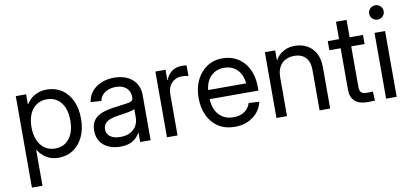

<svg xmlns="http://www.w3.org/2000/svg" viewBox="-81 -1016 3226 1502"><g transform="rotate(-10 1531.5 -265.0)"><path d="M64.9 204.1V-522.5H147V-443.8H149.9Q165 -469.2 188.5 -489Q211.9 -508.8 243.2 -520Q274.4 -531.2 312 -531.2Q379.4 -531.2 430.2 -497.6Q481 -463.9 509 -402.8Q537.1 -341.8 537.1 -260.7Q537.1 -180.2 509 -119.1Q481 -58.1 430.2 -23.9Q379.4 10.3 312 10.3Q274.4 10.3 244.4 -1.2Q214.4 -12.7 191.2 -33Q168 -53.2 151.4 -79.6H148.9V204.1ZM299.3 -65.4Q345.7 -65.4 379.9 -88.6Q414.1 -111.8 433.1 -155.5Q452.1 -199.2 452.1 -261.2Q452.1 -323.2 433.1 -366.7Q414.1 -410.2 379.9 -433.1Q345.7 -456.1 299.3 -456.1Q251 -456.1 215.8 -431.9Q180.7 -407.7 162.1 -364Q143.6 -320.3 143.6 -261.2Q143.6 -202.6 162.4 -158.4Q181.2 -114.3 216.1 -89.8Q251 -65.4 299.3 -65.4Z M802.7 8.8Q751.5 8.8 710.4 -9.3Q669.4 -27.3 645.5 -62.7Q621.6 -98.1 621.6 -149.9Q621.6 -194.8 639.2 -223.1Q656.7 -251.5 686.3 -267.3Q715.8 -283.2 752.9 -291.5Q790 -299.8 828.6 -304.7Q877.4 -311.5 906.5 -314.9Q935.5 -318.4 948 -326.4Q960.4 -334.5 960.4 -354V-358.4Q960.4 -388.2 947.3 -410.2Q934.1 -432.1 908.4 -444.8Q882.8 -457.5 846.2 -457.5Q810.1 -457.5 782.2 -445.3Q754.4 -433.1 738 -413.1Q721.7 -393.1 717.8 -369.1L633.3 -375Q640.1 -422.9 668.9 -457.8Q697.8 -492.7 743.4 -512Q789.1 -531.2 845.7 -531.2Q886.7 -531.2 922.9 -520.5Q959 -509.8 986.1 -487.8Q1013.2 -465.8 1028.6 -433.1Q1043.9 -400.4 1043.9 -356.4V0H960.9V-73.2H958Q948.7 -54.7 930.2 -35.6Q911.6 -16.6 880.6 -3.9Q849.6 8.8 802.7 8.8ZM815.4 -65.9Q865.7 -65.9 897.9 -84.5Q930.2 -103 945.3 -132.6Q960.4 -162.1 960.4 -195.8V-262.7Q955.6 -257.8 941.4 -253.7Q927.2 -249.5 907.5 -245.8Q887.7 -242.2 866 -238.8Q844.2 -235.4 824.7 -232.9Q794.4 -229 767.6 -219.5Q740.7 -210 724.1 -192.4Q707.5 -174.8 707.5 -145Q707.5 -120.1 720.7 -102.5Q733.9 -85 758.3 -75.4Q782.7 -65.9 815.4 -65.9Z M1173.8 0V-522.5H1254.4V-440.4H1257.3Q1271.5 -481 1304 -505.6Q1336.4 -530.3 1385.3 -530.3Q1396 -530.3 1406.2 -529.3Q1416.5 -528.3 1422.4 -527.3V-443.4Q1417.5 -444.8 1403.3 -447Q1389.2 -449.2 1371.1 -449.2Q1340.3 -449.2 1314.5 -435.3Q1288.6 -421.4 1273.2 -393.3Q1257.8 -365.2 1257.8 -322.8V0Z M1713.9 11.7Q1637.2 11.7 1583 -22.9Q1528.8 -57.6 1499.8 -118.9Q1470.7 -180.2 1470.7 -259.3Q1470.7 -339.4 1500.7 -400.9Q1530.8 -462.4 1584 -497.8Q1637.2 -533.2 1707 -533.2Q1758.3 -533.2 1801.3 -514.6Q1844.2 -496.1 1875.7 -460.9Q1907.2 -425.8 1924.6 -375.7Q1941.9 -325.7 1941.9 -261.7V-235.8H1518.1V-308.1H1895.5L1858.4 -282.2Q1858.4 -335.4 1840.1 -375Q1821.8 -414.6 1787.8 -436.3Q1753.9 -458 1707 -458Q1660.2 -458 1626 -436Q1591.8 -414.1 1573 -375.2Q1554.2 -336.4 1554.2 -285.6V-247.1Q1554.2 -192.4 1573.2 -151.1Q1592.3 -109.9 1627.9 -86.9Q1663.6 -64 1713.9 -64Q1749.5 -64 1777.1 -75Q1804.7 -85.9 1823 -106.2Q1841.3 -126.5 1849.6 -153.3L1933.1 -148.4Q1922.9 -100.6 1892.1 -64.7Q1861.3 -28.8 1815.7 -8.5Q1770 11.7 1713.9 11.7Z M2127.4 -307.6V0H2043.5V-522.5H2125.5V-395.5H2104.5Q2129.9 -466.8 2175.3 -499Q2220.7 -531.2 2281.7 -531.2Q2334.5 -531.2 2377.2 -508.5Q2419.9 -485.8 2445.1 -440.4Q2470.2 -395 2470.2 -326.2V0H2386.2V-319.8Q2386.2 -386.2 2354 -420.4Q2321.8 -454.6 2263.7 -454.6Q2226.1 -454.6 2195.1 -439Q2164.1 -423.3 2145.8 -390.9Q2127.4 -358.4 2127.4 -307.6Z M2822.8 -522.5V-450.2H2543V-522.5ZM2632.8 -660.6H2716.8V-128.9Q2716.8 -97.2 2729.7 -84.2Q2742.7 -71.3 2774.9 -71.3Q2785.6 -71.3 2798.6 -71.8Q2811.5 -72.3 2822.3 -72.8L2826.2 -0.5Q2813.5 0.5 2797.9 1Q2782.2 1.5 2768.6 1.5Q2701.2 1.5 2667 -29.3Q2632.8 -60.1 2632.8 -120.1Z M2914.6 0V-522.5H2998.5V0ZM2957 -620.6Q2933.1 -620.6 2916.3 -637.2Q2899.4 -653.8 2899.4 -677.2Q2899.4 -701.2 2916.3 -717.8Q2933.1 -734.4 2956.5 -734.4Q2981 -734.4 2997.8 -717.8Q3014.6 -701.2 3014.6 -677.2Q3014.6 -653.8 2997.8 -637.2Q2981 -620.6 2957 -620.6Z"/></g></svg>

Font: Inter 28pt
Style: Regular
Weight: 400
Designer: Rasmus Andersson
Foundry: rsms
Version: Version 4.001;git-66647c0bb